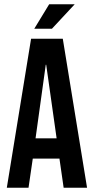

<svg xmlns="http://www.w3.org/2000/svg" viewBox="-20 -882 441 902"><path d="M126 -700H275L389 0H279L259 -139V-137H134L114 0H12ZM246 -232 197 -578H195L147 -232ZM211 -862H331L224 -747H141Z"/></svg>

Font: kids-team
Style: team
Weight: 400
Designer: Ryoichi Tsunekawa, Thomas Gollenia, Laura Emeder
Foundry: Ryoichi Tsunekawa, Thomas Gollenia, Laura Emeder
Version: Version 2.000